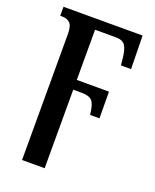

<svg xmlns="http://www.w3.org/2000/svg" viewBox="-144 -619 760 942"><g transform="rotate(20 236.0 -148.0)"><path d="M88 -418Q88 -460 73 -474.5Q58 -489 32 -489H22V-536H435L438 -362H385L381 -403Q376 -446 362.5 -464.5Q349 -483 316 -483H206V-221H374L375 -82H326Q321 -132 306.5 -151Q292 -170 250 -170H206V240H88Z"/></g></svg>

Font: Noto Serif Condensed SemiBold
Style: Regular
Weight: 600
Width: 3
Designer: Monotype Design Team
Foundry: Monotype Imaging Inc.
Version: Version 2.013